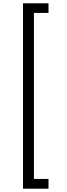

<svg xmlns="http://www.w3.org/2000/svg" viewBox="-20 -954 407 1160"><path d="M273 -934V-876H185V127H273V186H119V-934Z"/></svg>

Font: A Bank Premium Light
Style: Regular
Weight: 300
Designer: Ninad Kale (Devanagari), Jonny Pinhorn (Latin), Htun Naung (Myanmar)
Foundry: Indian Type Foundry
Version: 4.004